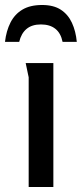

<svg xmlns="http://www.w3.org/2000/svg" viewBox="-39 -750 328 770"><path d="M76 -440Q76 -441 73 -454Q70 -467 67.5 -480.5Q65 -494 64 -497H175V0H76ZM-19 -582Q-14 -626 3 -659.5Q20 -693 51 -711.5Q82 -730 130 -730Q176 -730 205 -711Q234 -692 249.5 -658.5Q265 -625 269 -582H212Q205 -617 183 -634.5Q161 -652 125 -652Q89 -652 67.5 -634Q46 -616 38 -582Z"/></svg>

Font: Rosario Light SemiBold
Style: Regular
Weight: 600
Version: Version 1.101; ttfautohint (v1.8.1.43-b0c9)